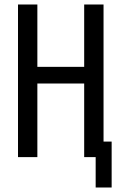

<svg xmlns="http://www.w3.org/2000/svg" viewBox="-20 -714 540 853"><path d="M476 -85V119H405V-16H354V-343H146V-16H60V-694H146V-417H354V-694H440V-85Z"/></svg>

Font: D2Coding
Style: Regular
Weight: 400
Monospace: yes
Designer: Yong-Rak Park; Jeong-Hwan Yoon; Sang-Min Lee;
Foundry: NHN Corporation
Version: Version 1.3.2; Build 20180524